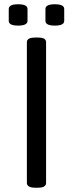

<svg xmlns="http://www.w3.org/2000/svg" viewBox="-20 -878 342 900"><path d="M147 2Q125 2 115.5 -4Q106 -10 106 -20V-680Q106 -691 115.5 -696.5Q125 -702 147 -702H155Q178 -702 187 -696.5Q196 -691 196 -680V-20Q196 -10 187 -4Q178 2 155 2ZM237 -758Q193 -758 193 -780V-836Q193 -858 237 -858Q281 -858 281 -836V-780Q281 -758 237 -758ZM65 -758Q21 -758 21 -780V-836Q21 -858 65 -858Q109 -858 109 -836V-780Q109 -758 65 -758Z"/></svg>

Font: Asap Semi Expanded
Style: Regular
Weight: 400
Width: 6
Designer: Pablo Cosgaya
Foundry: Omnibus-Type
Version: Version 3.001; ttfautohint (v1.8.4.7-5d5b)